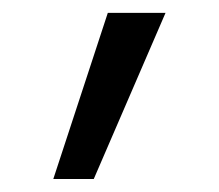

<svg xmlns="http://www.w3.org/2000/svg" viewBox="-20 -708 341 299"><path d="M63 -429.2 147.9 -688H237.8L126 -429.2Z"/></svg>

Font: Fira Sans Book
Style: Regular
Weight: 350
Designer: Carrois Corporate & Edenspiekermann AG
Foundry: Carrois Corporate GbR & Edenspiekermann AG
Version: Version 4.203;PS 004.203;hotconv 1.0.88;makeotf.lib2.5.64775